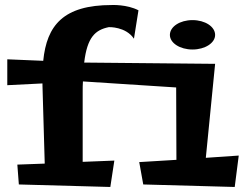

<svg xmlns="http://www.w3.org/2000/svg" viewBox="-20 -730 975 764"><path d="M799 -102 836 -476 315 -481C327 -582 359 -611 413 -622C413 -622 480 -625 513 -576L531 -689C485 -713 425 -710 425 -710C232 -710 166 -629 152 -488L9 -494V-391L149 -398V-390L158 -79L49 -75L55 4L419 14L435 -91L309 -86V-365C309 -379 309 -393 310 -406L681 -382L682 -94L534 -85L550 4L914 14L930 -111ZM836 -591C836 -624 796 -650 746 -650C696 -650 656 -624 656 -591C656 -559 696 -533 746 -533C796 -533 836 -559 836 -591Z"/></svg>

Font: Peralta
Style: Regular
Weight: 400
Designer: Astigmatic (AOETI)
Foundry: Astigmatic (AOETI)
Version: Version 1.000